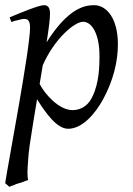

<svg xmlns="http://www.w3.org/2000/svg" viewBox="-23 -477 514 741"><path d="M170 -425C170 -450 160 -457 147 -457C129 -457 71 -434 14 -410L21 -392C28 -395 35 -397 41 -398C52 -401 63 -404 70 -404C81 -404 93 -401 93 -371C93 -288 8 155 -3 230L13 244C17 242 22 240 29 238C32 237 35 235 38 234L69 224C76 221 81 219 86 218C84 213 83 203 83 189C83 179 84 161 86 136C87 111 94 64 105 -3L120 -94C155 -38 197 20 240 20C296 20 345 -40 374 -92C415 -167 432 -241 432 -306C432 -404 390 -457 340 -457C302 -457 239 -444 157 -314C166 -371 170 -405 170 -425ZM298 -393C329 -393 361 -351 361 -260C361 -221 359 -157 335 -107C320 -72 292 -52 257 -52C204 -52 150 -114 130 -153L142 -225C185 -324 263 -393 298 -393Z"/></svg>

Font: Oxford Ugaritic Clay
Style: Regular
Weight: 400
Designer: Jacob Thomas
Foundry: Bengal Creative Media Limited
Version: Version 1.000